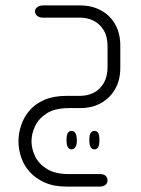

<svg xmlns="http://www.w3.org/2000/svg" viewBox="-20 -398 519 707"><path d="M96 122Q96 150 109.5 178Q123 206 153.5 224.5Q184 243 233 243H348Q362 243 369 249.5Q376 256 376 267Q376 276 368.5 282.5Q361 289 347 289H225Q178 289 144.5 274Q111 259 89.5 235Q68 211 58 181.5Q48 152 48 122Q48 93 58 63Q68 33 89 8.5Q110 -16 144 -30.5Q178 -45 225 -45H275Q302 -45 325 -56.5Q348 -68 362 -92Q376 -116 376 -151V-227Q376 -263 362 -286.5Q348 -310 325 -321.5Q302 -333 275 -333H138Q125 -333 117 -339.5Q109 -346 109 -356Q109 -365 117 -371.5Q125 -378 138 -378H275Q318 -378 351.5 -360Q385 -342 404 -308.5Q423 -275 423 -230V-148Q423 -103 404 -70Q385 -37 352 -18.5Q319 0 277 0H234Q182 0 152 19.5Q122 39 109 67Q96 95 96 122ZM225 115Q225 99 230 91.5Q235 84 243 84Q252 84 257 91.5Q262 99 263 115V119Q263 136 257.5 144Q252 152 243 152Q235 152 230 144Q225 136 225 119ZM309 115Q309 99 314 91.5Q319 84 328 84Q337 84 341.5 91.5Q346 99 346 115V119Q346 136 341.5 144Q337 152 328 152Q319 152 314 144Q309 136 309 119Z"/></svg>

Font: Beiruti Light
Style: Regular
Weight: 300
Designer: Arlette Boutros
Foundry: Boutros
Version: Version 1.41